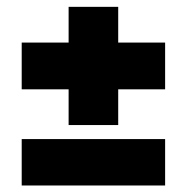

<svg xmlns="http://www.w3.org/2000/svg" viewBox="-20 -582 560 575"><path d="M474.5 -26.5H45V-165.5H474.5ZM334 -561.5V-207.5H185.5V-561.5ZM474.5 -314.5H45V-454.5H474.5Z"/></svg>

Font: Anek Malayalam ExtraBold
Style: Regular
Weight: 800
Version: Version 1.003